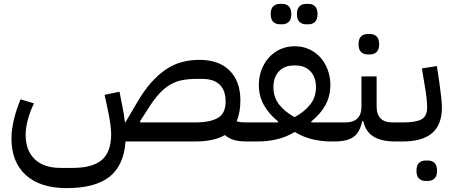

<svg xmlns="http://www.w3.org/2000/svg" viewBox="-20 -728 2336 988"><path d="M323 240Q187 240 113 173Q39 106 39 -15Q39 -60 51.5 -112.5Q64 -165 86 -217L155 -196Q135 -156 123.5 -113Q112 -70 112 -34Q112 47 159 91.5Q206 136 291 136H354Q457 136 504.5 94.5Q552 53 552 -37Q552 -48 551 -61Q550 -74 547.5 -92Q545 -110 540.5 -135Q536 -160 528 -195L518 -240L595 -256L604 -210Q612 -172 616.5 -145Q621 -118 623 -98H625L681 -193Q718 -258 756.5 -301.5Q795 -345 835 -371.5Q875 -398 917.5 -409Q960 -420 1006 -420Q1107 -420 1162 -364.5Q1217 -309 1217 -211Q1217 -179 1212 -152.5Q1207 -126 1198 -104Q1209 -100 1221.5 -99Q1234 -98 1250 -98H1272V-22L1250 0Q1212 0 1186 -7Q1160 -14 1137 -33Q1082 0 984 0H626Q617 124 543 182Q469 240 323 240ZM984 -98Q1062 -98 1101.5 -121.5Q1141 -145 1141 -205Q1141 -263 1110.5 -292.5Q1080 -322 1021 -322H991Q950 -322 917 -315.5Q884 -309 855 -292Q826 -275 799 -245.5Q772 -216 743 -170L700 -103L703 -98Z M1250 -76 1272 -98H1410L1412 -102Q1363 -142 1337.5 -188Q1312 -234 1312 -291Q1312 -332 1325.5 -368Q1339 -404 1363 -431Q1387 -458 1421 -474Q1455 -490 1496 -490Q1537 -490 1571 -474.5Q1605 -459 1629 -432Q1653 -405 1666.5 -368.5Q1680 -332 1680 -291Q1680 -234 1655 -188Q1630 -142 1581 -102L1583 -98H1722V-22L1700 0H1686Q1635 0 1587 -11.5Q1539 -23 1497 -49Q1454 -23 1406 -11.5Q1358 0 1307 0H1250ZM1496 -125Q1547 -153 1576.5 -190.5Q1606 -228 1606 -279Q1606 -331 1577.5 -361Q1549 -391 1502 -391H1491Q1444 -391 1415.5 -361Q1387 -331 1387 -279Q1387 -228 1416 -190.5Q1445 -153 1496 -125ZM1555 -603Q1534 -603 1521 -615.5Q1508 -628 1508 -655Q1508 -683 1521 -695.5Q1534 -708 1555 -708H1568Q1588 -708 1601 -695.5Q1614 -683 1614 -655Q1614 -628 1601 -615.5Q1588 -603 1568 -603ZM1420 -603Q1399 -603 1386 -615.5Q1373 -628 1373 -655Q1373 -683 1386 -695.5Q1399 -708 1420 -708H1433Q1453 -708 1466 -695.5Q1479 -683 1479 -655Q1479 -628 1466 -615.5Q1453 -603 1433 -603Z M1700 -76 1722 -98H1756Q1840 -98 1840 -180V-335H1918V-180Q1918 -98 2000 -98H2036V-22L2014 0Q1942 0 1901.5 -25.5Q1861 -51 1849 -105H1844Q1832 -47 1799.5 -23.5Q1767 0 1700 0ZM1872 -448Q1851 -448 1838 -460.5Q1825 -473 1825 -500Q1825 -528 1838 -540.5Q1851 -553 1872 -553H1885Q1905 -553 1918 -540.5Q1931 -528 1931 -500Q1931 -473 1918 -460.5Q1905 -448 1885 -448Z M2014 -76 2036 -98H2054Q2120 -98 2149 -114Q2178 -130 2178 -175Q2178 -192 2175.5 -219Q2173 -246 2165 -291L2151 -376L2228 -388L2241 -303Q2247 -258 2250.5 -227Q2254 -196 2254 -175Q2254 -86 2203.5 -43Q2153 0 2054 0H2014ZM2170 203Q2149 203 2136 190.5Q2123 178 2123 151Q2123 123 2136 110.5Q2149 98 2170 98H2183Q2203 98 2216 110.5Q2229 123 2229 151Q2229 178 2216 190.5Q2203 203 2183 203Z"/></svg>

Font: IBM Plex Sans Arabic Text
Style: Regular
Weight: 450
Designer: Mike Abbink, Paul van der Laan, Pieter van Rosmalen, Wael Morcos, Khajak Apelian
Foundry: Bold Monday
Version: Version 1.2